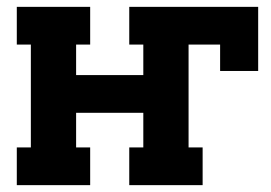

<svg xmlns="http://www.w3.org/2000/svg" viewBox="-20 -540 790 560"><path d="M29 0V-110H70V-410H29V-520H243V-410H202V-321H398V-410H357V-520H733V-333H622V-410H530V-110H571V0H357V-110H398V-211H202V-110H243V0Z"/></svg>

Font: Iosevka Etoile Extrabold
Style: Regular
Weight: 800
Designer: Belleve Invis
Foundry: Belleve Invis
Version: Version 22.1.2; ttfautohint (v1.8.4)